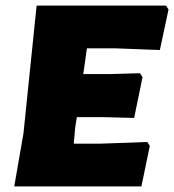

<svg xmlns="http://www.w3.org/2000/svg" viewBox="-20 -667 623 687"><path d="M507 -159 516 -145 486 0H31L64 -190L111 -647H574L583 -633L552 -488L394 -494H291L278 -402H376L481 -405L490 -391L460 -245L345 -248H255L249 -210L244 -153H340Z"/></svg>

Font: Alegreya Sans SC Black
Style: Italic
Weight: 900
Italic angle: -7°
Designer: Juan Pablo del Peral
Foundry: Huerta Tipografica
Version: Version 2.007